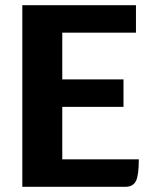

<svg xmlns="http://www.w3.org/2000/svg" viewBox="-20 -720 600 740"><path d="M515 -106Q515 -45 504 -22.5Q493 0 463 0H66V-700H504V-594H220V-414H456V-308H220V-106Z"/></svg>

Font: Krub
Style: Bold
Weight: 700
Version: Version 1.000; ttfautohint (v1.6)